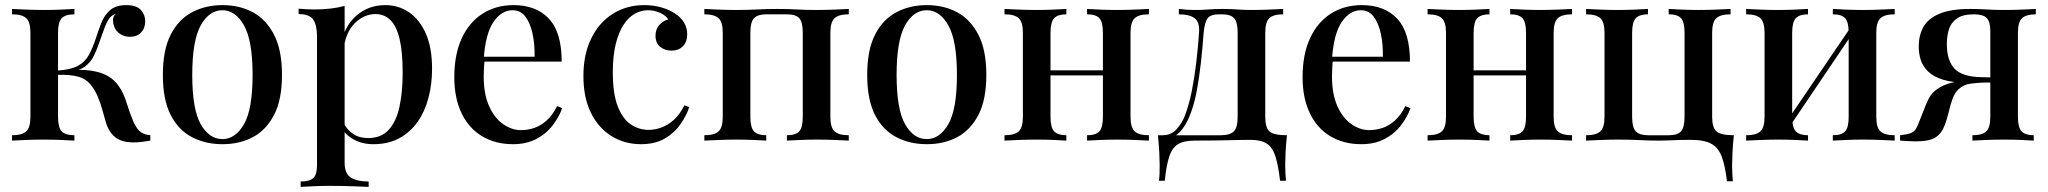

<svg xmlns="http://www.w3.org/2000/svg" viewBox="-20 -550 8011 751"><path d="M474 -530Q514 -530 531 -511Q548 -492 548 -467Q548 -440 532 -423Q516 -406 488 -406Q470 -406 455 -414Q440 -422 431 -437Q422 -452 422 -473Q422 -479 425 -485.5Q428 -492 434 -496Q418 -492 408 -478.5Q398 -465 389 -441.5Q380 -418 368 -383Q359 -356 347 -331.5Q335 -307 313.5 -290.5Q292 -274 254 -269L261 -276Q327 -280 373.5 -265Q420 -250 446 -211Q464 -185 475.5 -147Q487 -109 501 -76Q512 -51 525.5 -37.5Q539 -24 568 -21V0Q552 3 535 5Q518 7 503 7Q454 7 428.5 -15Q403 -37 392 -79Q387 -95 380.5 -119.5Q374 -144 363.5 -169.5Q353 -195 339 -213Q319 -241 286.5 -250Q254 -259 203 -257V-274Q256 -277 284 -292Q312 -307 327 -334Q342 -361 355 -400Q365 -432 377 -462Q389 -492 411.5 -511Q434 -530 474 -530ZM271 -515V-494Q236 -494 221.5 -479Q207 -464 207 -422V-93Q207 -51 221.5 -36Q236 -21 271 -21V0Q254 -1 220 -2.5Q186 -4 151 -4Q117 -4 81 -2.5Q45 -1 27 0V-21Q66 -21 82.5 -36Q99 -51 99 -93V-422Q99 -464 82.5 -479Q66 -494 27 -494V-515Q45 -514 81.5 -512.5Q118 -511 153 -511Q187 -511 221 -512.5Q255 -514 271 -515Z M850 -530Q917 -530 969 -502Q1021 -474 1052 -414Q1083 -354 1083 -257Q1083 -160 1052 -100.5Q1021 -41 969 -13.5Q917 14 850 14Q784 14 731 -13.5Q678 -41 647.5 -100.5Q617 -160 617 -257Q617 -354 647.5 -414Q678 -474 731 -502Q784 -530 850 -530ZM850 -510Q798 -510 765 -450.5Q732 -391 732 -257Q732 -123 765 -64.5Q798 -6 850 -6Q901 -6 934.5 -64.5Q968 -123 968 -257Q968 -391 934.5 -450.5Q901 -510 850 -510Z M1328 -527V86Q1328 130 1353 145Q1378 160 1422 160V181Q1399 180 1358 178.5Q1317 177 1270 177Q1237 177 1205 178.5Q1173 180 1156 181V160Q1191 160 1205.5 146.5Q1220 133 1220 96V-407Q1220 -452 1205 -473.5Q1190 -495 1148 -495V-516Q1180 -513 1210 -513Q1243 -513 1273 -516.5Q1303 -520 1328 -527ZM1487 -530Q1539 -530 1580.5 -501.5Q1622 -473 1646 -418Q1670 -363 1670 -281Q1670 -221 1656 -167.5Q1642 -114 1613.5 -73.5Q1585 -33 1542 -9.5Q1499 14 1440 14Q1396 14 1362.5 -5Q1329 -24 1315 -53L1325 -67Q1338 -42 1361.5 -26Q1385 -10 1420 -10Q1472 -10 1501.5 -43.5Q1531 -77 1543 -134.5Q1555 -192 1555 -265Q1555 -347 1543 -397.5Q1531 -448 1507 -471.5Q1483 -495 1449 -495Q1404 -495 1367.5 -459Q1331 -423 1323 -351L1313 -372Q1326 -447 1373.5 -488.5Q1421 -530 1487 -530Z M1989 -530Q2077 -530 2127 -477Q2177 -424 2177 -309H1832L1830 -328H2071Q2072 -377 2063 -418.5Q2054 -460 2035 -485Q2016 -510 1985 -510Q1942 -510 1910.5 -464.5Q1879 -419 1872 -319L1875 -314Q1874 -300 1873 -283.5Q1872 -267 1872 -251Q1872 -182 1893 -135Q1914 -88 1948 -64.5Q1982 -41 2017 -41Q2044 -41 2069.5 -49.5Q2095 -58 2118 -78.5Q2141 -99 2159 -135L2179 -127Q2167 -93 2142 -60Q2117 -27 2078 -6.5Q2039 14 1987 14Q1917 14 1865 -17.5Q1813 -49 1785 -108Q1757 -167 1757 -248Q1757 -337 1786 -400Q1815 -463 1867.5 -496.5Q1920 -530 1989 -530Z M2500 -530Q2534 -530 2565 -521.5Q2596 -513 2619 -498Q2643 -483 2655.5 -462Q2668 -441 2668 -416Q2668 -386 2651 -369Q2634 -352 2607 -352Q2580 -352 2562 -367Q2544 -382 2544 -410Q2544 -436 2559 -452.5Q2574 -469 2594 -474Q2585 -489 2562.5 -499.5Q2540 -510 2514 -510Q2487 -510 2462.5 -496Q2438 -482 2419 -453Q2400 -424 2388.5 -378Q2377 -332 2377 -267Q2377 -183 2396.5 -133.5Q2416 -84 2448 -63Q2480 -42 2517 -42Q2541 -42 2566.5 -51Q2592 -60 2615.5 -81Q2639 -102 2657 -138L2676 -131Q2665 -98 2641.5 -64Q2618 -30 2580 -8Q2542 14 2487 14Q2424 14 2373 -17Q2322 -48 2292 -107.5Q2262 -167 2262 -253Q2262 -337 2292.5 -399.5Q2323 -462 2377 -496Q2431 -530 2500 -530Z M3300 -515V-494Q3261 -494 3244.5 -479Q3228 -464 3228 -422V-93Q3228 -51 3244.5 -36Q3261 -21 3300 -21V0Q3283 -1 3247 -2.5Q3211 -4 3176 -4Q3142 -4 3108.5 -2.5Q3075 -1 3058 0V-21Q3092 -21 3106 -36Q3120 -51 3120 -93V-422Q3120 -464 3106 -479Q3092 -494 3058 -494H2977Q2944 -494 2929.5 -479Q2915 -464 2915 -422V-93Q2915 -51 2929.5 -36Q2944 -21 2977 -21V0Q2961 -1 2928.5 -2.5Q2896 -4 2861 -4Q2827 -4 2790 -2.5Q2753 -1 2735 0V-21Q2774 -21 2790.5 -36Q2807 -51 2807 -93V-422Q2807 -464 2790.5 -479Q2774 -494 2735 -494V-515Q2753 -514 2789 -512.5Q2825 -511 2859 -511Q2904 -511 2941.5 -513Q2979 -515 3021 -515Q3064 -515 3096.5 -513Q3129 -511 3174 -511Q3209 -511 3245.5 -512.5Q3282 -514 3300 -515Z M3605 -530Q3672 -530 3724 -502Q3776 -474 3807 -414Q3838 -354 3838 -257Q3838 -160 3807 -100.5Q3776 -41 3724 -13.5Q3672 14 3605 14Q3539 14 3486 -13.5Q3433 -41 3402.5 -100.5Q3372 -160 3372 -257Q3372 -354 3402.5 -414Q3433 -474 3486 -502Q3539 -530 3605 -530ZM3605 -510Q3553 -510 3520 -450.5Q3487 -391 3487 -257Q3487 -123 3520 -64.5Q3553 -6 3605 -6Q3656 -6 3689.5 -64.5Q3723 -123 3723 -257Q3723 -391 3689.5 -450.5Q3656 -510 3605 -510Z M4474 -515V-494Q4435 -494 4418.5 -479Q4402 -464 4402 -422V-93Q4402 -51 4418.5 -36Q4435 -21 4474 -21V0Q4457 -1 4421 -2.5Q4385 -4 4350 -4Q4316 -4 4282.5 -2.5Q4249 -1 4232 0V-21Q4266 -21 4280 -36Q4294 -51 4294 -93V-422Q4294 -464 4280 -479Q4266 -494 4232 -494V-515Q4249 -514 4281.5 -512.5Q4314 -511 4348 -511Q4383 -511 4419.5 -512.5Q4456 -514 4474 -515ZM4151 -515V-494Q4118 -494 4103.5 -479Q4089 -464 4089 -422V-93Q4089 -51 4103.5 -36Q4118 -21 4151 -21V0Q4135 -1 4102.5 -2.5Q4070 -4 4035 -4Q4001 -4 3964 -2.5Q3927 -1 3909 0V-21Q3948 -21 3964.5 -36Q3981 -51 3981 -93V-422Q3981 -464 3964.5 -479Q3948 -494 3909 -494V-515Q3927 -514 3963 -512.5Q3999 -511 4033 -511Q4068 -511 4101.5 -512.5Q4135 -514 4151 -515ZM4330 -275V-255H4048V-275Z M4999 -515V-494Q4961 -494 4945 -479Q4929 -464 4929 -422V-93Q4929 -51 4945.5 -36Q4962 -21 5014 -21Q5010 14 5008.5 46Q5007 78 5007 95Q5007 113 5008 129.5Q5009 146 5010 157H4987Q4980 98 4969 62.5Q4958 27 4935.5 12Q4913 -3 4871 -3Q4847 -3 4826.5 -2.5Q4806 -2 4782 -1.5Q4758 -1 4727 -0.5Q4696 0 4652 0Q4610 0 4587 14.5Q4564 29 4553 63.5Q4542 98 4536 157H4513Q4515 146 4515.5 129.5Q4516 113 4516 95Q4516 78 4514.5 46Q4513 14 4509 -21H4755Q4791 -21 4806 -36Q4821 -51 4821 -93V-422Q4821 -464 4807 -479Q4793 -494 4759 -494H4750Q4715 -494 4703.5 -478.5Q4692 -463 4688 -422Q4684 -366 4677.5 -306.5Q4671 -247 4660.5 -191.5Q4650 -136 4631 -91Q4618 -60 4597.5 -36.5Q4577 -13 4544 -8L4528 -21Q4560 -21 4581.5 -44Q4603 -67 4614 -96Q4631 -140 4641.5 -193Q4652 -246 4659 -304.5Q4666 -363 4670 -422Q4673 -464 4652.5 -479Q4632 -494 4591 -494V-515Q4599 -514 4616.5 -512.5Q4634 -511 4658 -511Q4682 -511 4707 -513Q4732 -515 4762 -515Q4794 -515 4819 -513Q4844 -511 4877 -511Q4911 -511 4946 -512.5Q4981 -514 4999 -515Z M5307 -530Q5395 -530 5445 -477Q5495 -424 5495 -309H5150L5148 -328H5389Q5390 -377 5381 -418.5Q5372 -460 5353 -485Q5334 -510 5303 -510Q5260 -510 5228.5 -464.5Q5197 -419 5190 -319L5193 -314Q5192 -300 5191 -283.5Q5190 -267 5190 -251Q5190 -182 5211 -135Q5232 -88 5266 -64.5Q5300 -41 5335 -41Q5362 -41 5387.5 -49.5Q5413 -58 5436 -78.5Q5459 -99 5477 -135L5497 -127Q5485 -93 5460 -60Q5435 -27 5396 -6.5Q5357 14 5305 14Q5235 14 5183 -17.5Q5131 -49 5103 -108Q5075 -167 5075 -248Q5075 -337 5104 -400Q5133 -463 5185.5 -496.5Q5238 -530 5307 -530Z M6129 -515V-494Q6090 -494 6073.5 -479Q6057 -464 6057 -422V-93Q6057 -51 6073.5 -36Q6090 -21 6129 -21V0Q6112 -1 6076 -2.5Q6040 -4 6005 -4Q5971 -4 5937.5 -2.5Q5904 -1 5887 0V-21Q5921 -21 5935 -36Q5949 -51 5949 -93V-422Q5949 -464 5935 -479Q5921 -494 5887 -494V-515Q5904 -514 5936.5 -512.5Q5969 -511 6003 -511Q6038 -511 6074.5 -512.5Q6111 -514 6129 -515ZM5806 -515V-494Q5773 -494 5758.5 -479Q5744 -464 5744 -422V-93Q5744 -51 5758.5 -36Q5773 -21 5806 -21V0Q5790 -1 5757.5 -2.5Q5725 -4 5690 -4Q5656 -4 5619 -2.5Q5582 -1 5564 0V-21Q5603 -21 5619.5 -36Q5636 -51 5636 -93V-422Q5636 -464 5619.5 -479Q5603 -494 5564 -494V-515Q5582 -514 5618 -512.5Q5654 -511 5688 -511Q5723 -511 5756.5 -512.5Q5790 -514 5806 -515ZM5985 -275V-255H5703V-275Z M6749 -515V-494Q6710 -494 6693.5 -479Q6677 -464 6677 -422V-93Q6677 -51 6694 -36Q6711 -21 6762 -21Q6758 14 6756.5 47Q6755 80 6755 97Q6755 115 6756 131.5Q6757 148 6758 159H6735Q6728 100 6715 64Q6702 28 6674 12.5Q6646 -3 6593 -3Q6569 -3 6550 -2.5Q6531 -2 6513 -1Q6495 0 6472 0Q6430 0 6393 -2Q6356 -4 6310 -4Q6276 -4 6239 -2.5Q6202 -1 6184 0V-21Q6223 -21 6239.5 -36Q6256 -51 6256 -93V-422Q6256 -464 6239.5 -479Q6223 -494 6184 -494V-515Q6202 -514 6238 -512.5Q6274 -511 6308 -511Q6343 -511 6376.5 -512.5Q6410 -514 6426 -515V-494Q6393 -494 6378.5 -479Q6364 -464 6364 -422V-93Q6364 -51 6378.5 -36Q6393 -21 6426 -21H6507Q6541 -21 6555 -36Q6569 -51 6569 -93V-422Q6569 -464 6555 -479Q6541 -494 6507 -494V-515Q6524 -514 6556.5 -512.5Q6589 -511 6623 -511Q6658 -511 6694.5 -512.5Q6731 -514 6749 -515Z M7391 -515V-494Q7352 -494 7335.5 -479Q7319 -464 7319 -422V-93Q7319 -51 7335.5 -36Q7352 -21 7391 -21V0Q7374 -1 7338 -2.5Q7302 -4 7267 -4Q7233 -4 7199.5 -2.5Q7166 -1 7149 0V-21Q7183 -21 7197 -36Q7211 -51 7211 -93V-422Q7211 -464 7197 -479Q7183 -494 7149 -494V-515Q7166 -514 7198.5 -512.5Q7231 -511 7265 -511Q7300 -511 7336.5 -512.5Q7373 -514 7391 -515ZM7052 -515V-494Q7019 -494 7004.5 -479Q6990 -464 6990 -422V-93Q6990 -51 7004.5 -36Q7019 -21 7052 -21V0Q7036 -1 7003.5 -2.5Q6971 -4 6936 -4Q6902 -4 6865 -2.5Q6828 -1 6810 0V-21Q6849 -21 6865.5 -36Q6882 -51 6882 -93V-422Q6882 -464 6865.5 -479Q6849 -494 6810 -494V-515Q6828 -514 6864 -512.5Q6900 -511 6934 -511Q6969 -511 7002.5 -512.5Q7036 -514 7052 -515ZM7222 -448 7238 -437 6976 -49 6959 -61Z M7943 -515V-494Q7906 -494 7889.5 -479Q7873 -464 7873 -422V-93Q7873 -51 7887.5 -36Q7902 -21 7935 -21V0Q7919 -1 7886.5 -2.5Q7854 -4 7819 -4Q7785 -4 7749 -2.5Q7713 -1 7695 0V-21Q7733 -21 7749 -36Q7765 -51 7765 -93V-429Q7765 -465 7751 -479.5Q7737 -494 7701 -494Q7657 -494 7634 -477.5Q7611 -461 7603 -435Q7595 -409 7595 -378Q7595 -313 7625.5 -281Q7656 -249 7733 -248Q7756 -247 7779.5 -247Q7803 -247 7825 -247L7827 -228Q7778 -228 7741.5 -227Q7705 -226 7683 -226Q7620 -226 7581 -238Q7542 -250 7521 -271Q7500 -292 7492.5 -317Q7485 -342 7485 -368Q7485 -411 7503 -444Q7521 -477 7565.5 -496Q7610 -515 7687 -515Q7717 -515 7750.5 -513Q7784 -511 7821 -511Q7855 -511 7890.5 -512.5Q7926 -514 7943 -515ZM7737 -237V-227Q7711 -226 7685.5 -222.5Q7660 -219 7641 -201Q7626 -187 7617.5 -164Q7609 -141 7603 -114.5Q7597 -88 7587 -61Q7574 -27 7550 -12Q7526 3 7472 3Q7459 3 7444 2Q7429 1 7412 0V-21Q7440 -24 7454 -29.5Q7468 -35 7474.5 -46.5Q7481 -58 7488 -77Q7504 -118 7513.5 -141.5Q7523 -165 7533 -178.5Q7543 -192 7558 -202Q7569 -210 7584 -216.5Q7599 -223 7620 -228Q7641 -233 7670 -235.5Q7699 -238 7737 -237Z"/></svg>

Font: Playfair Display Medium
Style: Regular
Weight: 500
Designer: Claus Eggers Sørensen
Foundry: Claus Eggers Sørensen
Version: Version 1.203